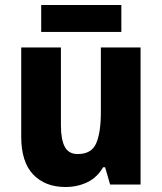

<svg xmlns="http://www.w3.org/2000/svg" viewBox="-20 -739 650 769"><path d="M543 -549V0H421L401 -69H393Q369 -28 329.5 -9Q290 10 242 10Q161 10 113 -40Q65 -90 65 -192V-549H224V-237Q224 -180 239.5 -151Q255 -122 291 -122Q347 -122 365.5 -165.5Q384 -209 384 -290V-549ZM466 -719V-611H145V-719Z"/></svg>

Font: Noto Sans Sinhala SemiCondensed ExtraBold
Style: Regular
Weight: 800
Width: 4
Designer: Jelle Bosma - Monotype Design Team
Foundry: Monotype Imaging Inc.
Version: Version 2.006; ttfautohint (v1.8.4.7-5d5b)